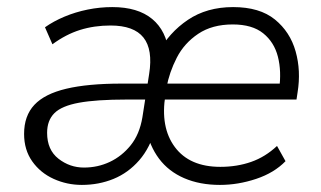

<svg xmlns="http://www.w3.org/2000/svg" viewBox="-20 -514 907 542"><path d="M211 8Q169 8 131.5 -9Q94 -26 71 -58.5Q48 -91 48 -136Q48 -187 77 -218Q106 -249 167 -263.5Q228 -278 323 -278H404L397 -233H337Q252 -233 203 -224Q154 -215 133.5 -194.5Q113 -174 113 -139Q113 -91 145 -66Q177 -41 217 -41Q256 -41 290 -57Q324 -73 349 -104Q374 -135 382 -183L401 -305Q412 -374 385 -408Q358 -442 292 -442Q246 -442 206 -429.5Q166 -417 128 -389L107 -437Q131 -454 162 -467Q193 -480 227.5 -487Q262 -494 297 -494Q369 -494 409.5 -460.5Q450 -427 457 -364H426Q457 -422 510.5 -458Q564 -494 638 -494Q713 -494 756 -459Q799 -424 814.5 -369Q830 -314 820 -253L817 -233H428L435 -278H786L768 -262Q775 -313 764.5 -354Q754 -395 723 -420Q692 -445 637 -445Q579 -445 539.5 -418.5Q500 -392 479 -351Q458 -310 450 -267L447 -246Q432 -155 473.5 -99Q515 -43 602 -43Q649 -43 689 -57Q729 -71 762 -102L786 -59Q754 -26 703 -9Q652 8 601 8Q544 8 500 -11Q456 -30 429 -66Q402 -102 392 -152H419Q404 -97 373 -61.5Q342 -26 300.5 -9Q259 8 211 8Z"/></svg>

Font: Nunito Sans 12pt Light
Style: Italic
Weight: 300
Italic angle: -9°
Designer: Vernon Adams
Foundry: Vernon Adams
Version: Version 3.101;gftools[0.9.27]